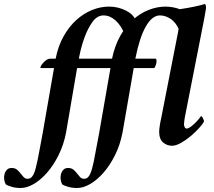

<svg xmlns="http://www.w3.org/2000/svg" viewBox="-162 -720 1067 959"><path d="M665 -687Q622 -687 579.5 -670Q537 -653 501 -620.5Q465 -588 438.5 -540.5Q412 -493 399 -433L333 -54Q321 6 313.5 49Q306 92 298.5 119.5Q291 147 282 160Q273 173 258 173Q246 173 238 164.5Q230 156 222.5 146Q215 136 205 127.5Q195 119 178 119Q163 119 154.5 128Q146 137 142.5 150Q139 163 141 177Q143 191 149 201Q153 204 160.5 207Q168 210 178 213Q188 216 199.5 217.5Q211 219 224 219Q254 219 288.5 199Q323 179 355 142.5Q387 106 412.5 55Q438 4 450 -58L514 -427Q535 -533 566.5 -588Q598 -643 637 -643Q651 -643 664.5 -638.5Q678 -634 690.5 -625.5Q703 -617 713 -604.5Q723 -592 730 -576Q730 -575 729 -569.5Q728 -564 728 -563L642 -124Q641 -121 639.5 -113Q638 -105 636.5 -95.5Q635 -86 634 -77Q633 -68 633 -63Q633 -25 652.5 -8.5Q672 8 697 8Q717 8 742.5 -6.5Q768 -21 791 -40.5Q814 -60 832.5 -80.5Q851 -101 857 -113Q857 -118 852 -129Q847 -140 842 -140Q841 -138 833 -128Q825 -118 814 -107Q803 -96 791 -87Q779 -78 771 -78Q763 -78 760 -85.5Q757 -93 757 -100Q757 -104 758.5 -116Q760 -128 761 -133L854 -606Q856 -615 858 -626.5Q860 -638 862 -649.5Q864 -661 865.5 -669.5Q867 -678 867 -681Q867 -686 866 -692Q865 -698 861 -700Q855 -698 842 -694.5Q829 -691 812 -687.5Q795 -684 775.5 -680.5Q756 -677 736 -674Q728 -677 719.5 -679.5Q711 -682 702 -683.5Q693 -685 683.5 -686Q674 -687 665 -687ZM615 -427H89Q80 -427 71.5 -421.5Q63 -416 56 -408.5Q49 -401 44.5 -394Q40 -387 40 -383Q40 -381 40.5 -380.5Q41 -380 42 -380H609Q613 -386 616.5 -396Q620 -406 620 -414Q620 -418 619 -422.5Q618 -427 615 -427ZM383 -687Q339 -687 296.5 -669.5Q254 -652 218 -619Q182 -586 155 -537.5Q128 -489 116 -427L51 -54Q43 -14 37.5 18.5Q32 51 26.5 76Q21 101 16.5 119.5Q12 138 6 150Q0 162 -7 167.5Q-14 173 -24 173Q-36 173 -44 164.5Q-52 156 -59.5 146Q-67 136 -77 127.5Q-87 119 -104 119Q-119 119 -127.5 128Q-136 137 -139.5 150Q-143 163 -141 177Q-139 191 -133 201Q-129 204 -121.5 207Q-114 210 -104 213Q-94 216 -82.5 217.5Q-71 219 -58 219Q-28 219 6.5 199Q41 179 73 142.5Q105 106 130.5 55Q156 4 168 -58L222 -374Q226 -398 235 -443Q244 -488 260 -532.5Q276 -577 299.5 -610Q323 -643 355 -643Q387 -643 415 -618Q443 -593 461 -548L512 -625Q508 -636 496.5 -647Q485 -658 467.5 -667Q450 -676 428.5 -681.5Q407 -687 383 -687Z"/></svg>

Font: Vermiglione
Style: Italic
Weight: 400
Italic angle: -11°
Version: Version 1.105